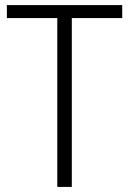

<svg xmlns="http://www.w3.org/2000/svg" viewBox="-20 -734 507 754"><path d="M262 0H205V-663H7V-714H460V-663H262Z"/></svg>

Font: Noto Sans Hebrew SemiCondensed Light
Style: Regular
Weight: 300
Width: 4
Designer: Monotype Design Team
Foundry: Monotype Imaging Inc.
Version: Version 2.003